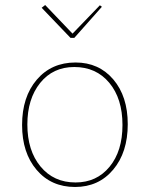

<svg xmlns="http://www.w3.org/2000/svg" viewBox="-20 -735 597 765"><path d="M261 -584 146 -704 160 -715 269 -601 378 -714 386 -708 276 -584ZM279 10Q184 10 126 -58Q68 -126 68 -237Q68 -349 126.5 -417.5Q185 -486 281 -486Q374 -486 431.5 -418.5Q489 -351 489 -240Q489 -128 431 -59Q373 10 279 10ZM281 -8Q365 -8 416.5 -70.5Q468 -133 468 -237Q468 -342 415.5 -405Q363 -468 276 -468Q191 -468 140 -404.5Q89 -341 89 -239Q89 -135 141.5 -71.5Q194 -8 281 -8Z"/></svg>

Font: Cantarell Thin
Style: Regular
Weight: 100
Designer: Dave Crossland, Nikolaus Waxweiler, Florian Fecher, Jacques Le Bailly, Eben Sorkin, Alexei Vanyashin, Alexios Zavras, Em
Version: Version 0.303